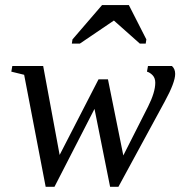

<svg xmlns="http://www.w3.org/2000/svg" viewBox="-20 -715 707 745"><path d="M439.5 9.8H407.2L346.7 -292.5L191.4 9.8H157.2L73.7 -424.8L23.9 -437L27.8 -459H147.5L211.4 -113.8L362.3 -407.2H398.9L458.5 -111.8L554.7 -301.8Q582.5 -357.4 582.5 -394Q582.5 -412.1 572.3 -422.9Q562 -433.6 550.3 -437L554.2 -459H647Q659.7 -447.8 659.7 -428.2Q659.7 -395 619.1 -320.8ZM258.8 -545.9 261.2 -562 376 -695.3H480L547.9 -562L545.4 -545.9H522.5L421.9 -635.3L290 -545.9Z"/></svg>

Font: Tinos
Style: Italic
Weight: 400
Italic angle: -16.333°
Designer: Steve Matteson
Foundry: Monotype Imaging Inc.
Version: Version 1.32